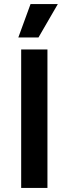

<svg xmlns="http://www.w3.org/2000/svg" viewBox="-20 -923 337 943"><path d="M130 -903H264L169 -739H70ZM213 -680V0H84V-680Z"/></svg>

Font: Palanquin Dark
Style: Regular
Weight: 400
Designer: Pria Ravichandran
Version: Version 1.001